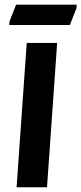

<svg xmlns="http://www.w3.org/2000/svg" viewBox="-20 -794 345 814"><path d="M50.3 0 93.3 -612H222.3L179.3 0ZM19.3 -688.1 20.3 -703.1 48.1 -774.1H305.1L304.1 -759.1L276.2 -688.1Z"/></svg>

Font: Ancizar Sans Thin
Style: Italic
Weight: 100
Italic angle: -4°
Designer: Cesar Puertas, Viviana Monsalve, Julian Moncada, Julian Prieto, Jose Castro, Mariel Hernandez, Felipe Aragon, Sara Alarc
Version: Version 8.100